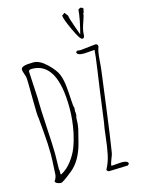

<svg xmlns="http://www.w3.org/2000/svg" viewBox="-146 -1085 865 1176"><g transform="rotate(-15 286.5 -497.5)"><path d="M469.7 -996.1 482.9 -1003.9Q501 -1001 501 -992.2Q501 -988.8 497.1 -981L498 -976.1L490.7 -960.9L491.7 -955.1Q488.3 -942.4 480 -918.5Q461.9 -869.1 461.9 -843Q461.9 -816.9 447.3 -816.9Q432.6 -816.9 398.7 -890.4Q364.7 -963.9 363.8 -985.8L381.8 -999L398.9 -976.1Q400.4 -959.5 420.2 -904.1Q439.9 -848.6 440.9 -846.2Q464.8 -935.5 469.7 -996.1ZM514.6 4.9 396 8.8Q385.7 8.8 380.9 -3.9Q402.3 -41.5 412.6 -90.3Q422.9 -139.2 429.2 -198.7Q435.5 -258.3 441.9 -287.1Q473.6 -526.4 485.4 -603Q500 -703.6 501 -731.9Q501 -731.9 433.6 -727.1Q388.7 -727.1 388.7 -747.1L396 -754.9Q403.8 -752.9 419.9 -752.9Q419.9 -752.9 513.7 -763.2Q529.8 -763.2 529.8 -745.1Q519 -721.2 515.4 -669.4Q511.7 -617.7 507.8 -590.3Q503.9 -563 480 -378.4Q456.1 -193.8 439.9 -95.2Q438.5 -84.5 427.7 -59.1Q417 -33.7 417 -19L481.9 -23.9Q523.9 -23.9 523.9 -3.9ZM76.2 -146 77.1 -186Q77.1 -244.6 70.3 -322.3Q63.5 -399.9 62 -418.9Q57.6 -428.2 57.1 -544.2Q56.6 -660.2 54.9 -672.9Q53.2 -685.5 46.6 -703.1Q40 -720.7 40 -731Q40 -754.9 115.2 -754.9H120.1Q158.2 -754.9 202.1 -712.9Q246.1 -670.9 259.5 -637.2Q272.9 -603.5 277.3 -556.4Q281.7 -509.3 283.4 -470.2Q285.2 -431.2 290 -420.9L288.1 -394L291 -389.2L288.1 -380.9L291 -376Q285.2 -366.7 285.2 -348.1Q285.2 -329.6 283.2 -314Q281.2 -298.3 279.3 -289.6Q277.3 -280.8 272.7 -263.4Q268.1 -246.1 258.8 -208Q231.4 -100.6 168 -49.3Q104.5 2 93 2Q81.5 2 69.6 -3.2Q57.6 -8.3 56.2 -18.1Q70.3 -36.1 71.8 -58.1ZM79.1 -708 87.9 -542Q87.9 -477.5 95.5 -350.8Q103 -224.1 103 -179.4Q103 -134.8 101.1 -81.1L103 -77.1V-48.8H107.9Q145.5 -68.8 174.3 -106.2Q203.1 -143.6 219 -184.3Q234.9 -225.1 245.1 -273.4Q261.2 -352.5 261.2 -426.8Q261.2 -719.2 100.1 -719.2Q80.1 -719.2 79.1 -708Z"/></g></svg>

Font: Amatic SC
Style: Regular
Weight: 400
Version: Version 1.004